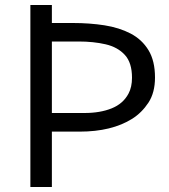

<svg xmlns="http://www.w3.org/2000/svg" viewBox="-20 -748 677 768"><path d="M101.5 0V-728H187.5V-656H272Q338.5 -656 397.8 -646.8Q457 -637.5 502.5 -613.8Q548 -590 574 -547.2Q600 -504.5 600 -438Q600 -377.5 573.8 -337.5Q547.5 -297.5 509 -273Q427 -221.5 298.5 -221.5H187.5V0ZM187.5 -296H318Q380.5 -296 426.5 -314.5Q472.5 -333 494 -373.5Q508 -399.5 508 -437Q508 -497 479.5 -528.2Q451 -559.5 402.5 -570.8Q354 -582 294 -582H187.5Z"/></svg>

Font: Mooli
Style: Regular
Weight: 400
Designer: Vernon Adams
Foundry: Vernon Adams
Version: Version 1.000; ttfautohint (v1.8.4.7-5d5b);gftools[0.9.33]